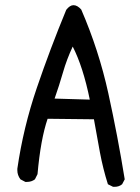

<svg xmlns="http://www.w3.org/2000/svg" viewBox="-20 -726 540 742"><path d="M423 -4H417L397 -14Q378 -74 366 -138Q354 -202 343 -265L164 -267Q137 -188 125 -53L115 -33Q102 -23 84 -23H78L59 -33Q47 -49 47 -68V-74Q70 -233 122 -385.5Q174 -538 236 -688Q250 -706 264 -706Q279 -706 294 -689Q362 -532 398.5 -366Q435 -200 462 -33L452 -14Q440 -4 423 -4ZM327 -341Q301 -468 261 -546Q238 -497 223.5 -446.5Q209 -396 191 -345Z"/></svg>

Font: Xiaolai Mono SC
Style: Regular
Weight: 400
Monospace: yes
Designer: LXGW / Nozomi Seto
Version: Version 3.113;September 30, 2024